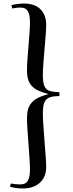

<svg xmlns="http://www.w3.org/2000/svg" viewBox="-20 -842 412 1089"><path d="M109 227Q90 227 72 224.5Q54 222 37 218L41 199Q55 201 67.5 202.5Q80 204 95 204Q111 204 123 198Q135 192 142.5 173Q150 154 150 119Q150 97 147.5 58Q145 19 141.5 -25.5Q138 -70 135.5 -110Q133 -150 133 -174Q133 -221 150 -247Q167 -273 194.5 -286.5Q222 -300 255 -308Q222 -317 194.5 -329.5Q167 -342 150 -368Q133 -394 133 -442Q133 -466 135.5 -503Q138 -540 141.5 -580Q145 -620 147.5 -656Q150 -692 150 -714Q150 -751 142.5 -769Q135 -787 123.5 -793Q112 -799 97 -799Q83 -799 72 -797.5Q61 -796 49 -794L45 -813Q61 -817 80 -819.5Q99 -822 115 -822Q177 -822 209.5 -789.5Q242 -757 242 -701Q242 -678 239 -641Q236 -604 232.5 -562.5Q229 -521 226 -482Q223 -443 223 -416Q223 -373 232.5 -352.5Q242 -332 262.5 -326Q283 -320 317 -319V-297Q283 -297 262.5 -290Q242 -283 232.5 -262.5Q223 -242 223 -199Q223 -172 226 -130Q229 -88 232.5 -42Q236 4 239 43.5Q242 83 242 106Q242 161 206.5 194Q171 227 109 227Z"/></svg>

Font: Literata 60pt
Style: Regular
Weight: 400
Designer: Latin by Veronika Burian and Jose Scaglione. Greek by Irene Vlachou. Cyrillic by Vera Evstafieva.
Foundry: TypeTogether
Version: Version 3.002